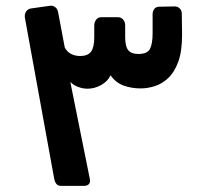

<svg xmlns="http://www.w3.org/2000/svg" viewBox="-20 -632 708 658"><path d="M189 5Q179 5 173.5 -1.5Q168 -8 166 -18L65 -573Q64 -584 69.5 -592.5Q75 -601 86 -603L150 -612Q160 -614 168.5 -608Q177 -602 179 -591L202 -469Q217 -441 254 -440Q281 -440 292 -455Q303 -470 303 -503V-544Q303 -556 309.5 -564.5Q316 -573 327 -573H384Q395 -573 402 -565Q409 -557 409 -545V-505Q409 -473 419.5 -460Q430 -447 454 -447Q485 -447 494 -464.5Q503 -482 503 -518V-583Q503 -594 509 -601.5Q515 -609 526 -609L578 -610Q589 -610 596 -603Q603 -596 603 -585L604 -513Q604 -456 591 -420.5Q578 -385 557 -365Q536 -345 511 -337Q486 -329 462 -329Q430 -329 403 -339Q376 -349 359 -374Q349 -353 326.5 -340.5Q304 -328 280 -328Q264 -328 248 -334Q232 -340 221 -351L288 -18Q290 -8 285 -1.5Q280 5 267 5Z"/></svg>

Font: Rubik Light SemiBold
Style: Regular
Weight: 600
Version: Version 2.300;gftools[0.9.30]